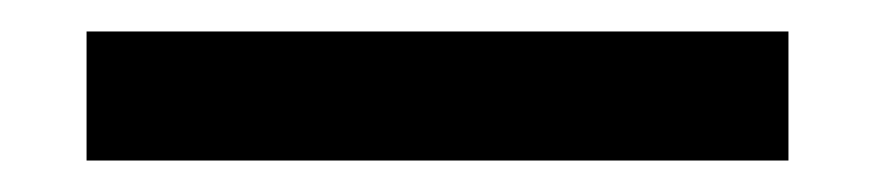

<svg xmlns="http://www.w3.org/2000/svg" viewBox="-20 -351 556 122"><path d="M481 -331H35V-249H481Z"/></svg>

Font: Charger
Style: Bd
Weight: 400
Designer: Jasper
Foundry: Cannot Into Space Fonts
Version: Version 0.98